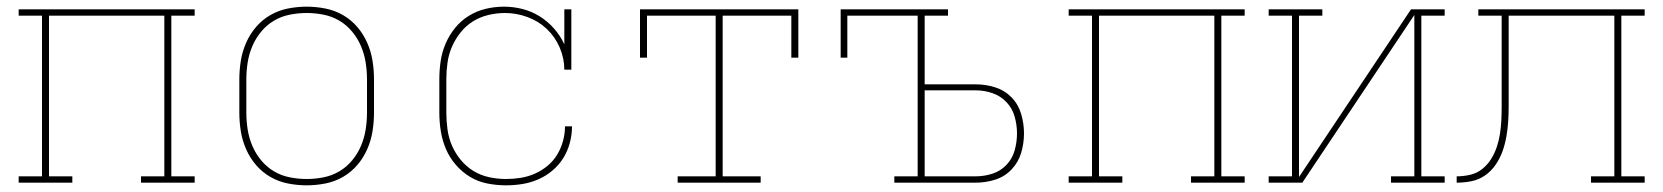

<svg xmlns="http://www.w3.org/2000/svg" viewBox="-20 -548 4990 576"><path d="M36 0V-19H106V-501H36V-520H564V-501H494V-19H564V0H403V-19H473V-501H127V-19H197V0Z M900 8Q872 8 844 2.5Q816 -3 791.5 -17Q767 -31 748.5 -52.5Q730 -74 718.5 -100Q707 -126 702.5 -154Q698 -182 698 -210V-310Q698 -338 702.5 -366Q707 -394 718.5 -420Q730 -446 748.5 -467.5Q767 -489 791.5 -503Q816 -517 844 -522.5Q872 -528 900 -528Q928 -528 956 -522.5Q984 -517 1008.5 -503Q1033 -489 1051.5 -467.5Q1070 -446 1081.5 -420Q1093 -394 1097.5 -366Q1102 -338 1102 -310V-210Q1102 -182 1097.5 -154Q1093 -126 1081.5 -100Q1070 -74 1051.5 -52.5Q1033 -31 1008.5 -17Q984 -3 956 2.5Q928 8 900 8ZM900 -11Q925 -11 950.5 -16Q976 -21 998 -34Q1020 -47 1036.5 -67Q1053 -87 1063 -110.5Q1073 -134 1077 -159.5Q1081 -185 1081 -210V-310Q1081 -335 1077 -360.5Q1073 -386 1063 -409.5Q1053 -433 1036.5 -453Q1020 -473 998 -486Q976 -499 950.5 -504Q925 -509 900 -509Q875 -509 849.5 -504Q824 -499 802 -486Q780 -473 763.5 -453Q747 -433 737 -409.5Q727 -386 723 -360.5Q719 -335 719 -310V-210Q719 -185 723 -159.5Q727 -134 737 -110.5Q747 -87 763.5 -67Q780 -47 802 -34Q824 -21 849.5 -16Q875 -11 900 -11Z M1498 8Q1470 8 1442 2.5Q1414 -3 1390 -17.5Q1366 -32 1347.5 -53.5Q1329 -75 1318 -100.5Q1307 -126 1302.5 -154Q1298 -182 1298 -210V-310Q1298 -338 1302 -365Q1306 -392 1317 -417.5Q1328 -443 1345.5 -464.5Q1363 -486 1386.5 -500.5Q1410 -515 1437 -521.5Q1464 -528 1492 -528Q1520 -528 1547.5 -521Q1575 -514 1599 -499Q1623 -484 1642 -462.5Q1661 -441 1673 -415V-520H1694V-339H1673Q1673 -373 1659 -405.5Q1645 -438 1620 -461.5Q1595 -485 1562 -497Q1529 -509 1495 -509Q1470 -509 1445 -503Q1420 -497 1399 -484Q1378 -471 1362 -451Q1346 -431 1336 -408Q1326 -385 1322.5 -360Q1319 -335 1319 -310V-210Q1319 -185 1322.5 -159.5Q1326 -134 1336 -111Q1346 -88 1362.5 -68Q1379 -48 1400.5 -35Q1422 -22 1447 -16.5Q1472 -11 1498 -11Q1520 -11 1542 -14.5Q1564 -18 1584.5 -27Q1605 -36 1622.5 -50.5Q1640 -65 1651.5 -84Q1663 -103 1669 -125Q1675 -147 1675 -169H1696Q1696 -144 1689.5 -119.5Q1683 -95 1670 -74Q1657 -53 1637.5 -36.5Q1618 -20 1595 -10Q1572 0 1547.5 4Q1523 8 1498 8Z M2013 0V-19H2127V-501H1921V-375H1900V-520H2375V-375H2354V-501H2148V-19H2262V0Z M2663 0V-19H2733V-501H2522V-375H2502V-520H2824V-501H2754V-295H2907Q2937 -295 2965.5 -286Q2994 -277 3014.5 -256Q3035 -235 3043.5 -206Q3052 -177 3052 -148Q3052 -118 3043.5 -89.5Q3035 -61 3014.5 -39.5Q2994 -18 2965.5 -9Q2937 0 2907 0ZM2907 -19Q2933 -19 2957.5 -27Q2982 -35 2999.5 -53.5Q3017 -72 3024 -97Q3031 -122 3031 -148Q3031 -173 3024 -198Q3017 -223 2999.5 -241.5Q2982 -260 2957.5 -268.5Q2933 -277 2907 -277H2754V-19Z M3186 0V-19H3256V-501H3186V-520H3714V-501H3644V-19H3714V0H3553V-19H3623V-501H3277V-19H3347V0Z M3786 0V-19H3856V-501H3786V-520H3947V-501H3877V-17L4213 -520H4314V-501H4244V-19H4314V0H4153V-19H4223V-503L3887 0Z M4350 0V-19Q4370 -19 4390 -23.5Q4410 -28 4426 -40.5Q4442 -53 4453 -70.5Q4464 -88 4470.5 -107.5Q4477 -127 4480 -147Q4483 -167 4484 -187Q4485 -207 4485 -227.5Q4485 -248 4485 -268V-501H4415V-520H4914V-501H4844V-19H4914V0H4753V-19H4823V-501H4506V-273Q4506 -250 4506 -227.5Q4506 -205 4504.5 -182.5Q4503 -160 4499 -137.5Q4495 -115 4487.5 -94Q4480 -73 4467 -54Q4454 -35 4435.5 -22Q4417 -9 4395 -4.5Q4373 0 4350 0Z"/></svg>

Font: Iosevka Etoile Thin
Style: Regular
Weight: 100
Designer: Belleve Invis
Foundry: Belleve Invis
Version: Version 22.1.2; ttfautohint (v1.8.4)